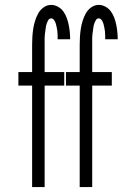

<svg xmlns="http://www.w3.org/2000/svg" viewBox="-20 -763 540 783"><path d="M111 0V-414H55V-469H111V-579Q111 -596 112 -612.5Q113 -629 115.5 -645.5Q118 -662 123 -678Q128 -694 136 -708.5Q144 -723 158 -733Q172 -743 189 -743Q203 -743 216.5 -735.5Q230 -728 238.5 -716Q247 -704 252 -690.5Q257 -677 260 -662.5Q263 -648 264.5 -633.5Q266 -619 266 -604V-603H215Q215 -611 215 -619Q215 -627 214 -635Q213 -643 211.5 -650.5Q210 -658 208 -665.5Q206 -673 201 -680.5Q196 -688 189 -688Q181 -688 177 -681Q173 -674 170.5 -667Q168 -660 167 -652.5Q166 -645 165 -638Q164 -631 163 -623.5Q162 -616 162 -608.5Q162 -601 162 -593.5Q162 -586 162 -579V-469H242V-414H162V0ZM305 0V-414H249V-469H305V-579Q305 -596 306 -612.5Q307 -629 309.5 -645.5Q312 -662 317 -678Q322 -694 330 -708.5Q338 -723 352 -733Q366 -743 383 -743Q397 -743 410.5 -735.5Q424 -728 432.5 -716Q441 -704 446 -690.5Q451 -677 454 -662.5Q457 -648 458.5 -633.5Q460 -619 460 -604V-603H409Q409 -611 409 -619Q409 -627 408 -635Q407 -643 405.5 -650.5Q404 -658 402 -665.5Q400 -673 395 -680.5Q390 -688 383 -688Q375 -688 371 -681Q367 -674 364.5 -667Q362 -660 361 -652.5Q360 -645 359 -638Q358 -631 357 -623.5Q356 -616 356 -608.5Q356 -601 356 -593.5Q356 -586 356 -579V-469H436V-414H356V0Z"/></svg>

Font: Iosevka Fixed Light
Style: Regular
Weight: 300
Monospace: yes
Designer: Belleve Invis
Foundry: Belleve Invis
Version: Version 32.3.0